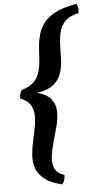

<svg xmlns="http://www.w3.org/2000/svg" viewBox="-66 -786 558 1102"><g transform="rotate(-5 213.5 -235.5)"><path d="M417 -748Q424 -740 426 -724Q428 -708 425 -694Q373 -683 347.5 -656.5Q322 -630 313.5 -593.5Q305 -557 304.5 -515.5Q304 -474 302 -432.5Q300 -391 287.5 -355Q275 -319 242.5 -293.5Q210 -268 148 -259Q205 -244 228.5 -214.5Q252 -185 253.5 -145.5Q255 -106 243.5 -61.5Q232 -17 219 27.5Q206 72 201 111.5Q196 151 208.5 180.5Q221 210 264 225Q264 239 260 253Q256 267 246 277Q181 261 146.5 234Q112 207 99.5 172.5Q87 138 89.5 99.5Q92 61 100.5 21Q109 -19 117 -58Q125 -97 124.5 -131Q124 -165 107.5 -192Q91 -219 49 -235Q49 -247 52 -260Q55 -273 63 -283Q109 -296 132.5 -320Q156 -344 165.5 -375Q175 -406 177.5 -442Q180 -478 182.5 -515.5Q185 -553 194.5 -589Q204 -625 227.5 -656.5Q251 -688 296.5 -711.5Q342 -735 417 -748Z"/></g></svg>

Font: Vollkorn
Style: Bold Italic
Weight: 700
Italic angle: -11°
Designer: Friedrich Althausen
Foundry: Friedrich Althausen
Version: Version 5.000; ttfautohint (v1.8.3)